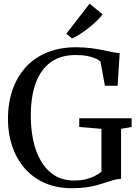

<svg xmlns="http://www.w3.org/2000/svg" viewBox="-20 -1007 742 1038"><path d="M368.5 10.5Q286 10.5 221.5 -18Q157 -46.5 112.8 -97.8Q68.5 -149 45.8 -216.8Q23 -284.5 23 -362Q23 -453 49 -525Q75 -597 123 -647.8Q171 -698.5 238.8 -725Q306.5 -751.5 389.5 -751.5Q432.5 -751.5 469 -747Q505.5 -742.5 535.5 -736.2Q565.5 -730 588.2 -725.2Q611 -720.5 627 -720L616 -543.5H547L523.5 -673Q517 -681 499.8 -689.5Q482.5 -698 454.5 -703.8Q426.5 -709.5 387.5 -709.5Q309.5 -709.5 255.8 -671.8Q202 -634 174.2 -560.8Q146.5 -487.5 146.5 -380.5Q146.5 -313 159.2 -250.5Q172 -188 200.2 -138.5Q228.5 -89 273.2 -60Q318 -31 382 -31Q413 -31 440 -37Q467 -43 489.2 -54Q511.5 -65 528.5 -78.5V-310.5L408.5 -320.5V-367.5H691.5V-320.5L634.5 -310.5V-40Q615.5 -39.5 596.2 -34.2Q577 -29 555 -21.5Q533 -14 506.2 -6.5Q479.5 1 445.5 5.8Q411.5 10.5 368.5 10.5ZM369 -799.5 338.5 -825 464.5 -987 535 -929Q522 -912.5 502.2 -893.5Q482.5 -874.5 459.5 -856.2Q436.5 -838 413.2 -823Q390 -808 370 -799.5Z"/></svg>

Font: Merriweather 72pt
Style: Regular
Weight: 400
Version: Version 2.100